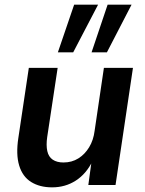

<svg xmlns="http://www.w3.org/2000/svg" viewBox="-20 -796 623 826"><path d="M204 10Q151 10 114 -13Q77 -36 62.5 -84Q48 -132 59 -203L104 -504H228L183 -206Q178 -171 183.5 -146Q189 -121 207 -109Q225 -97 253 -97Q289 -97 317 -114.5Q345 -132 363.5 -162.5Q382 -193 387 -233L427 -504H552L477 0H360L374 -103H378Q351 -48 306 -19Q261 10 204 10ZM374 -571 443 -776H546L440 -571ZM229 -571 299 -776H402L295 -571Z"/></svg>

Font: Nunitoga
Style: Bold Italic
Weight: 700
Italic angle: -9°
Designer: Vernon Adams
Foundry: Vernon Adams
Version: Version 1.0